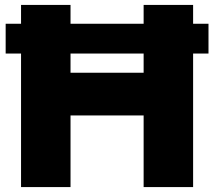

<svg xmlns="http://www.w3.org/2000/svg" viewBox="-20 -760 870 780"><path d="M65.5 0V-542.5H3V-663.5H65.5V-740H266.5V-663.5H563.5V-740H764.5V-663.5H827V-542.5H764.5V0H563.5V-291H266.5V0ZM266.5 -464.5H563.5V-542.5H266.5Z"/></svg>

Font: Encode Sans SmExp XBd
Style: Regular
Weight: 800
Width: 6
Designer: Multiple Designers
Foundry: Impallari Type
Version: Version 3.002; ttfautohint (v1.8.3) -l 8 -r 50 -G 200 -x 14 